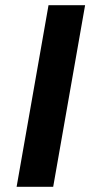

<svg xmlns="http://www.w3.org/2000/svg" viewBox="-20 -720 351 740"><path d="M167 -700H308L185 0H44Z"/></svg>

Font: KoHo
Style: Bold Italic
Weight: 700
Italic angle: -10°
Version: Version 1.000; ttfautohint (v1.6)